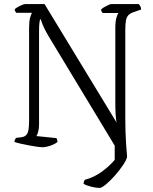

<svg xmlns="http://www.w3.org/2000/svg" viewBox="-20 -724 753 944"><path d="M469 200Q453 200 429 194Q405 188 391 180Q391 172 393.5 167Q396 162 397 160Q443 148 481.5 119.5Q520 91 544 62V-8L220 -544Q205 -569 196.5 -587.5Q188 -606 184.5 -617Q181 -628 180 -629H177Q175 -622 173.5 -608Q172 -594 172 -570V-113Q172 -91 167.5 -75.5Q163 -60 159 -55L257 -45Q259 -43 260.5 -38.5Q262 -34 263 -26Q253 -18 239 -12Q225 -6 211 -3Q197 0 187 0Q180 0 162.5 -2.5Q145 -5 123.5 -9Q102 -13 82 -17.5Q62 -22 51 -26Q51 -33 54 -38Q57 -43 59 -46L83 -49Q100 -51 108.5 -59.5Q117 -68 120 -85.5Q123 -103 123 -131V-587Q123 -618 128 -637Q133 -656 138 -661H60Q59 -663 56 -666.5Q53 -670 52 -678Q56 -683 66.5 -689Q77 -695 88 -699.5Q99 -704 104 -704H199L553 -122Q550 -137 548.5 -161.5Q547 -186 547 -222V-587Q547 -619 552.5 -637Q558 -655 562 -660H485Q482 -664 480 -666.5Q478 -669 477 -677Q481 -682 491 -688Q501 -694 512 -699Q523 -704 528 -704H662Q667 -699 670 -693.5Q673 -688 674 -677L636 -664Q619 -658 610.5 -648.5Q602 -639 599 -621.5Q596 -604 596 -575V-143Q596 -109 597 -77.5Q598 -46 600 -15.5Q602 15 605 47Q602 62 585 87.5Q568 113 545 139Q522 165 501 182.5Q480 200 469 200Z"/></svg>

Font: Texturina 12pt Thin
Style: Regular
Weight: 250
Designer: Guillermo Torres Carreño
Foundry: Omnibus-Type
Version: Version 1.002